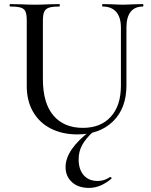

<svg xmlns="http://www.w3.org/2000/svg" viewBox="-20 -645 740 940"><path d="M483 -613Q480 -613 480 -619Q480 -625 483 -625L528 -624Q564 -622 585 -622Q603 -622 637 -624L680 -625Q682 -625 682 -619Q682 -613 680 -613Q640 -613 619.5 -587Q599 -561 599 -510V-227Q599 -115 533.5 -51Q468 13 359 13Q285 13 229 -15.5Q173 -44 142 -97.5Q111 -151 111 -223V-544Q111 -574 105 -588Q99 -602 82.5 -607.5Q66 -613 30 -613Q27 -613 27 -619Q27 -625 30 -625L80 -624Q124 -622 150 -622Q179 -622 221 -624L270 -625Q273 -625 273 -619Q273 -613 270 -613Q235 -613 218.5 -607Q202 -601 196 -586.5Q190 -572 190 -542V-258Q190 -140 241.5 -79.5Q293 -19 386 -19Q473 -19 522.5 -73.5Q572 -128 572 -226V-510Q572 -560 549 -586.5Q526 -613 483 -613ZM365 135Q365 184 389.5 212.5Q414 241 459 241Q491 241 518 222H520Q523 222 525.5 225Q528 228 525 230Q472 275 416 275Q363 275 332 246.5Q301 218 301 173Q301 87 424 -6L437 -1Q399 34 382 65.5Q365 97 365 135Z"/></svg>

Font: Cormorant SC Medium
Style: Regular
Weight: 500
Designer: Christian Thalmann (Catharsis Fonts)
Foundry: Catharsis Fonts
Version: Version 4.000